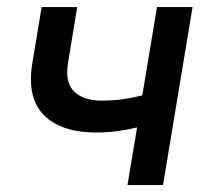

<svg xmlns="http://www.w3.org/2000/svg" viewBox="-20 -536 593 556"><path d="M258.8 -152.3Q157.2 -152.3 107.2 -202.6Q57.1 -252.9 73.7 -353.5L100.6 -515.6H203.6L177.2 -355.5Q167.5 -297.4 194.8 -271Q222.2 -244.6 273.9 -244.6Q305.7 -244.6 334.5 -248.5Q363.3 -252.4 392.1 -259.8L434.6 -515.6H537.6L452.1 0H349.1L377 -167Q349.6 -160.2 320.1 -156.2Q290.5 -152.3 258.8 -152.3Z"/></svg>

Font: Inter Display Medium
Style: Italic
Weight: 500
Italic angle: -9.39999°
Designer: Rasmus Andersson
Foundry: rsms
Version: Version 4.000;git-a52131595